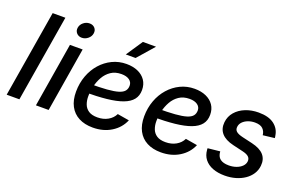

<svg xmlns="http://www.w3.org/2000/svg" viewBox="-92 -1129 2343 1512"><g transform="rotate(20 1079.5 -372.5)"><path d="M251.5 -727.5 130.9 0H24.4L145 -727.5Z M269.5 0 358.4 -539.1H464.8L376 0ZM425.8 -623.5Q397.9 -623.5 381.6 -642.3Q365.2 -661.1 369.6 -687.5Q374 -714.4 396.7 -732.7Q419.4 -751 447.3 -751Q475.1 -751 491.5 -732.7Q507.8 -714.4 503.4 -687.5Q499.5 -661.1 476.6 -642.3Q453.6 -623.5 425.8 -623.5Z M748.5 11.7Q680.2 11.7 630.9 -14.2Q581.5 -40 555.2 -89.8Q528.8 -139.6 529.3 -210.9Q529.8 -281.7 552.5 -343.3Q575.2 -404.8 616.2 -451.2Q657.2 -497.6 711.7 -523.9Q766.1 -550.3 830.1 -550.3Q884.8 -550.3 926 -532Q967.3 -513.7 990.5 -479.7Q1013.7 -445.8 1013.7 -398.4Q1013.7 -350.6 987.8 -318.1Q961.9 -285.6 909.4 -266.1Q856.9 -246.6 777.1 -238Q697.3 -229.5 589.4 -229.5L602.5 -304.2Q693.4 -304.2 752.9 -308.8Q812.5 -313.5 846.9 -324.2Q881.3 -335 895.8 -353Q910.2 -371.1 910.2 -397.5Q910.2 -427.2 885.7 -444.6Q861.3 -461.9 819.3 -461.9Q767.6 -461.9 731.7 -437.5Q695.8 -413.1 674.1 -374.3Q652.3 -335.4 642.3 -292Q632.3 -248.5 632.3 -209.5Q631.8 -172.9 643.3 -142.3Q654.8 -111.8 681.9 -94Q709 -76.2 755.4 -76.2Q805.7 -76.2 843.3 -97.7Q880.9 -119.1 898.9 -155.8L997.6 -139.2Q968.8 -70.3 902.6 -29.3Q836.4 11.7 748.5 11.7ZM797.4 -618.7 890.1 -757.3H1000.5L879.4 -618.7Z M1319.3 11.7Q1251 11.7 1201.7 -14.2Q1152.3 -40 1126 -89.8Q1099.6 -139.6 1100.1 -210.9Q1100.6 -281.7 1123.3 -343.3Q1146 -404.8 1187 -451.2Q1228 -497.6 1282.5 -523.9Q1336.9 -550.3 1400.9 -550.3Q1455.6 -550.3 1496.8 -532Q1538.1 -513.7 1561.3 -479.7Q1584.5 -445.8 1584.5 -398.4Q1584.5 -350.6 1558.6 -318.1Q1532.7 -285.6 1480.2 -266.1Q1427.7 -246.6 1347.9 -238Q1268.1 -229.5 1160.2 -229.5L1173.3 -304.2Q1264.2 -304.2 1323.7 -308.8Q1383.3 -313.5 1417.7 -324.2Q1452.1 -335 1466.6 -353Q1481 -371.1 1481 -397.5Q1481 -427.2 1456.5 -444.6Q1432.1 -461.9 1390.1 -461.9Q1338.4 -461.9 1302.5 -437.5Q1266.6 -413.1 1244.9 -374.3Q1223.1 -335.4 1213.1 -292Q1203.1 -248.5 1203.1 -209.5Q1202.6 -172.9 1214.1 -142.3Q1225.6 -111.8 1252.7 -94Q1279.8 -76.2 1326.2 -76.2Q1376.5 -76.2 1414.1 -97.7Q1451.7 -119.1 1469.7 -155.8L1568.4 -139.2Q1539.6 -70.3 1473.4 -29.3Q1407.2 11.7 1319.3 11.7Z M1854.5 11.7Q1796.4 11.7 1752.9 -5.1Q1709.5 -22 1684.3 -54.2Q1659.2 -86.4 1655.8 -132.3Q1655.3 -135.3 1655.3 -138.4Q1655.3 -141.6 1655.3 -145L1757.3 -155.8Q1759.8 -113.3 1784.9 -94Q1810.1 -74.7 1856.9 -74.7Q1891.6 -74.7 1920.4 -85.2Q1949.2 -95.7 1967.3 -114Q1985.4 -132.3 1987.8 -155.3Q1990.2 -178.2 1975.1 -193.1Q1960 -208 1924.8 -216.3L1837.9 -236.8Q1768.6 -252.9 1736.3 -290Q1704.1 -327.1 1710 -383.3Q1715.3 -433.1 1747.1 -470Q1778.8 -506.8 1828.9 -526.9Q1878.9 -546.9 1938.5 -546.9Q2022.5 -546.9 2068.6 -512Q2114.7 -477.1 2123 -419.9Q2124 -415.5 2124.8 -410.6Q2125.5 -405.8 2125.5 -400.9L2028.3 -389.6Q2025.4 -421.4 2004.4 -442.1Q1983.4 -462.9 1937.5 -462.9Q1906.7 -462.9 1880.1 -452.6Q1853.5 -442.4 1836.4 -424.6Q1819.3 -406.7 1816.9 -383.8Q1813.5 -359.9 1829.6 -345.2Q1845.7 -330.6 1885.3 -321.3L1969.7 -301.8Q2039.6 -285.6 2071.3 -249.8Q2103 -213.9 2097.2 -158.7Q2093.3 -120.1 2073 -88.9Q2052.7 -57.6 2019.8 -35.2Q1986.8 -12.7 1944.6 -0.5Q1902.3 11.7 1854.5 11.7Z"/></g></svg>

Font: Inter 18pt Medium
Style: Italic
Weight: 500
Italic angle: -9.3988°
Designer: Rasmus Andersson
Foundry: rsms
Version: Version 4.001;git-66647c0bb